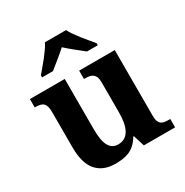

<svg xmlns="http://www.w3.org/2000/svg" viewBox="-177 -908 1020 1060"><g transform="rotate(-30 333.5 -378.0)"><path d="M442.9 0 420.9 -70.8H416Q400.9 -44.9 383.3 -29.1Q365.7 -13.2 345.7 -4.6Q325.7 3.9 303.5 6.8Q281.2 9.8 257.8 9.8Q179.7 9.8 137.9 -38.6Q96.2 -86.9 96.2 -188V-412.1Q96.2 -434.1 92.3 -447.8Q88.4 -461.4 80.1 -469.2Q71.8 -477.1 58.8 -480Q45.9 -482.9 27.8 -482.9H25.9V-536.1H248V-215.8Q248 -183.6 251.7 -157.7Q255.4 -131.8 264.2 -113.5Q272.9 -95.2 287.6 -85.2Q302.2 -75.2 324.2 -75.2Q348.1 -75.2 365.5 -85.7Q382.8 -96.2 393.8 -116Q404.8 -135.7 409.9 -163.8Q415 -191.9 415 -227.1V-418.9Q415 -440.9 409.2 -453.6Q403.3 -466.3 393.6 -472.9Q383.8 -479.5 370.6 -481.2Q357.4 -482.9 342.8 -482.9H339.8V-536.1H566.9V-116.2Q566.9 -94.2 572 -81.8Q577.1 -69.3 585.9 -63Q594.7 -56.6 606.9 -54.9Q619.1 -53.2 633.8 -53.2H642.1V0ZM144 -619.1Q155.8 -633.3 171.6 -651.9Q187.5 -670.4 203.1 -690.2Q218.8 -710 232.7 -729.7Q246.6 -749.5 254.4 -766.1H389.2Q397 -749.5 410.9 -729.7Q424.8 -710 440.4 -690.2Q456.1 -670.4 471.7 -651.9Q487.3 -633.3 499 -619.1V-606H430.2Q419.9 -614.3 405.8 -625.5Q391.6 -636.7 376.5 -648.9Q361.3 -661.1 346.9 -673.3Q332.5 -685.5 321.3 -695.8Q310.1 -685.5 295.7 -673.3Q281.2 -661.1 266.4 -648.9Q251.5 -636.7 237.5 -625.5Q223.6 -614.3 213.4 -606H144Z"/></g></svg>

Font: Sahl Naskh
Style: Bold
Weight: 700
Designer: Pascal Zoghbi
Version: Version 1.001